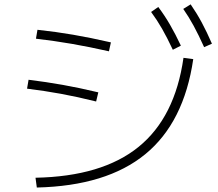

<svg xmlns="http://www.w3.org/2000/svg" viewBox="-20 -838 978 863"><path d="M804.7 -578.1 848.6 -572.3Q807.1 -287.6 633.1 -145Q459 -2.4 145.5 4.9L139.6 -39.1Q439 -44.9 602.8 -177.7Q766.6 -310.5 804.7 -578.1ZM101.6 -439.5 108.4 -479.5Q188 -469.7 262 -456.5Q335.9 -443.4 421.9 -422.9L412.1 -381.8Q327.6 -402.8 254.2 -416.3Q180.7 -429.7 101.6 -439.5ZM141.6 -664.1 148.4 -704.1Q231 -695.3 308.8 -681.9Q386.7 -668.5 478.5 -647.5L469.7 -607.4Q380.9 -627.4 303 -640.9Q225.1 -654.3 141.6 -664.1ZM659.2 -784.2 691.4 -806.6Q720.7 -767.6 744.6 -726.1Q768.6 -684.6 793 -632.8L756.8 -614.3Q731.4 -668.5 708.7 -708.3Q686 -748 659.2 -784.2ZM803.7 -797.9 836.9 -818.4Q864.3 -778.8 887 -736.6Q909.7 -694.3 932.6 -641.6L897.5 -626Q872.6 -681.2 850.6 -721.7Q828.6 -762.2 803.7 -797.9Z"/></svg>

Font: Pretendard ExtraLight
Style: Regular
Weight: 200
Designer: Base glyphs from Inter by Rasmus Andersson; Hangeul glyphs from Noto Sans CJK(Source Han Sans) by Jang Soo-young and Kan
Foundry: Kil Hyung-jin
Version: Version 1.309